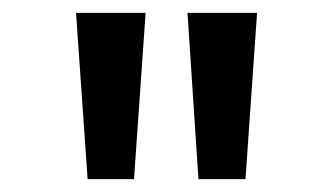

<svg xmlns="http://www.w3.org/2000/svg" viewBox="-20 -749 502 298"><path d="M116 -471H188L206 -729H98ZM288 -471H361L379 -729H271Z"/></svg>

Font: Noto Sans Devanagari ExtraCondensed Medium
Style: Regular
Weight: 500
Width: 2
Designer: Jelle Bosma - Monotype Design Team
Foundry: Monotype Imaging Inc.
Version: Version 2.004